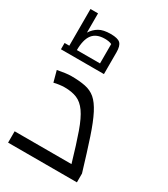

<svg xmlns="http://www.w3.org/2000/svg" viewBox="-209 -959 925 1056"><g transform="rotate(30 253.5 -431.5)"><path d="M20 0V-72H381Q349 -182 324.5 -251Q300 -320 274.5 -356Q249 -392 216.5 -405.5Q184 -419 138 -419Q123 -419 104.5 -416.5Q86 -414 71 -410L52 -480Q77 -485 100 -488Q123 -491 138 -491Q190 -491 227.5 -483.5Q265 -476 292 -453Q319 -430 343.5 -382.5Q368 -335 394.5 -255.5Q421 -176 457 -56V0ZM45 -626V-863H93V-741Q111 -769 137.5 -784.5Q164 -800 211 -800Q256 -800 272 -784.5Q288 -769 288 -728V-626H240V-753Q232 -757 220.5 -759Q209 -761 196 -761Q143 -761 118 -729Q93 -697 93 -626ZM15 -590V-630H288V-590Z"/></g></svg>

Font: Changa ExtraLight Light
Style: Regular
Weight: 300
Version: Version 3.002; ttfautohint (v1.8.2)